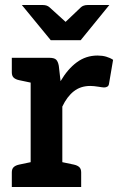

<svg xmlns="http://www.w3.org/2000/svg" viewBox="-20 -744 478 764"><path d="M102 0V-514H176Q196 -514 203.5 -506.5Q211 -499 214 -482L221 -421Q249 -469 285.5 -496Q322 -523 368 -523Q387 -523 402.5 -518.5Q418 -514 430 -506L414 -412Q413 -403 407.5 -399.5Q402 -396 394 -396Q389 -396 371 -399Q353 -402 339 -402Q301 -402 274 -381Q247 -360 228 -320V0ZM204 0 217 -101 274 -89Q288 -86 295.5 -79Q303 -72 303 -58V0ZM27 0V-58Q27 -72 34.5 -79Q42 -86 56 -89L113 -101L126 0ZM126 -514 113 -413 56 -425Q42 -428 34.5 -435Q27 -442 27 -456V-514ZM415 -724 301 -584H182L67 -724H151Q167 -724 177 -715L241 -657L302 -715Q306 -719 313 -721.5Q320 -724 328 -724Z"/></svg>

Font: Aleo
Style: Bold
Weight: 700
Designer: Alessio Laiso
Foundry: Alessio Laiso
Version: Version 2.001;gftools[0.9.29]